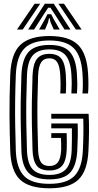

<svg xmlns="http://www.w3.org/2000/svg" viewBox="-20 -1004 530 1034"><path d="M246.2 10Q136.8 10 87.9 -36.8Q39 -83.5 35.2 -191Q32 -282 31.2 -381.5Q30.5 -481 35.2 -601Q39.5 -715.2 89.9 -762.6Q140.2 -810 246.2 -810Q351 -810 399.2 -763.5Q447.5 -717 454.2 -610Q456.2 -579.2 456.2 -552.6Q456.2 -526 454.2 -500.5H424.2Q426.2 -528.8 426.2 -554.1Q426.2 -579.5 424.2 -608.2Q418.2 -703 377.2 -744.5Q336.2 -786 246.2 -786Q154 -786 111.6 -743.2Q69.2 -700.5 65.2 -599.8Q62.5 -528.8 61.6 -463.9Q60.8 -399 61.8 -332.9Q62.8 -266.8 65.2 -192Q68.8 -98.8 109.5 -56.4Q150.2 -14 246.2 -14Q338.2 -14 379.9 -55.5Q421.5 -97 426.2 -192.5Q431 -291.8 428.5 -365H256.2V-391H457.2Q459.8 -344.2 459.4 -296Q459 -247.8 456.2 -191Q451 -83.5 402.4 -36.8Q353.8 10 246.2 10ZM246.2 -38Q167.5 -38 132.8 -74.4Q98 -110.8 95.2 -193Q92.8 -267 91.8 -332.1Q90.8 -397.2 91.6 -461.9Q92.5 -526.5 95.2 -598.8Q98.8 -686.2 133.8 -724.1Q168.8 -762 246.2 -762Q323.5 -762 356.4 -724.2Q389.2 -686.5 394.2 -606.5Q396.2 -574.8 396.4 -553.8Q396.5 -532.8 394.5 -500.5H364.5Q366 -525 366.2 -550Q366.5 -575 364.5 -603.5Q360 -675.8 332.6 -706.9Q305.2 -738 246.2 -738Q184.8 -738 156.4 -705.6Q128 -673.2 125.2 -597.8Q122.5 -525.8 121.6 -461.4Q120.8 -397 121.8 -332.2Q122.8 -267.5 125.2 -194Q127.8 -123.2 155.8 -92.6Q183.8 -62 246.2 -62Q306.5 -62 334.9 -92.6Q363.2 -123.2 366 -194.8Q367 -219.8 367.2 -253.2Q367.5 -286.8 367.2 -313H256.2V-339H398.2Q399.5 -302.5 398.9 -269.4Q398.2 -236.2 396.2 -193.8Q392.2 -113.2 358.9 -75.6Q325.5 -38 246.2 -38ZM246.2 -86Q196.5 -86 176.9 -113.1Q157.2 -140.2 155.2 -195.2Q152.8 -266 151.8 -329.5Q150.8 -393 151.6 -457.8Q152.5 -522.5 155.2 -597.2Q157.8 -659.8 179 -686.9Q200.2 -714 246.2 -714Q289.8 -714 310.2 -688.1Q330.8 -662.2 334.5 -602.5Q336 -578.2 336.1 -553.1Q336.2 -528 334.5 -500.5H304.5Q306.5 -532.5 306.2 -554Q306 -575.5 304.5 -600.5Q301.5 -648.5 288 -669.2Q274.5 -690 246.2 -690Q216 -690 201.6 -668.2Q187.2 -646.5 185.2 -596.8Q182.5 -523.8 181.6 -460Q180.8 -396.2 181.8 -332.6Q182.8 -269 185.2 -196.2Q187 -150.2 200.8 -130.1Q214.5 -110 246.2 -110Q276.8 -110 291.9 -129.9Q307 -149.8 309.5 -198.5Q310 -208 309.4 -229.5Q308.8 -251 308.2 -261H256.2V-287H339Q339.5 -264.2 339.9 -240.8Q340.2 -217.2 339.2 -196.5Q336.5 -137.5 314.9 -111.8Q293.2 -86 246.2 -86ZM71.5 -845 166.5 -984H196.5L102.5 -845ZM131.5 -845 221.5 -984H269.5L359.5 -845H327.5L275.8 -926L251.5 -962.5H239.5L215.2 -925.8L163.5 -845ZM388.5 -845 294.5 -984H324.5L419.5 -845ZM190.5 -845 222 -900.8 235.5 -927.5H255.5L269.2 -900.8L301.5 -845H269.5L252 -884.5L247.5 -905.2H243.5L239.2 -884.5L222.5 -845Z"/></svg>

Font: Big Shoulders Inline Display Black
Style: Regular
Weight: 900
Designer: Patric King
Foundry: XO Type Co
Version: Version 1.000